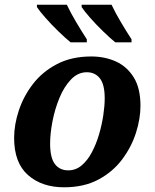

<svg xmlns="http://www.w3.org/2000/svg" viewBox="-20 -786 658 816"><path d="M252 10Q158 10 99 -42Q40 -94 40 -200Q40 -256 60 -316.5Q80 -377 120 -429Q160 -481 222 -513.5Q284 -546 368 -546Q426 -546 473 -524.5Q520 -503 548.5 -457Q577 -411 577 -336Q577 -282 558 -222Q539 -162 499.5 -109Q460 -56 398.5 -23Q337 10 252 10ZM270 -62Q302 -62 327 -83Q352 -104 370.5 -139Q389 -174 401 -215Q413 -256 419 -296Q425 -336 425 -368Q425 -427 404.5 -453Q384 -479 349 -479Q311 -479 281.5 -448Q252 -417 232.5 -369.5Q213 -322 203 -270Q193 -218 193 -176Q193 -115 213.5 -88.5Q234 -62 270 -62ZM470 -606Q448 -624 418.5 -652.5Q389 -681 363.5 -710Q338 -739 327 -756V-766H454Q470 -732 494 -691.5Q518 -651 539 -619V-606ZM280 -606Q258 -624 228.5 -652.5Q199 -681 173.5 -710Q148 -739 137 -756V-766H264Q280 -732 304 -691.5Q328 -651 349 -619V-606Z"/></svg>

Font: Noto Serif
Style: Bold Italic
Weight: 700
Italic angle: -12°
Designer: Monotype Design Team
Foundry: Monotype Imaging Inc.
Version: Version 2.013